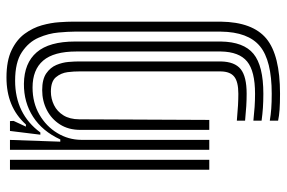

<svg xmlns="http://www.w3.org/2000/svg" viewBox="-163 -487 864 578"><g transform="rotate(-90 269.0 -198.0)"><path d="M275.8 213Q246.2 213 227.4 211.6Q208.5 210.2 194.8 207.2V182.2Q212.2 185.2 231 186.6Q249.8 188 275.8 188Q376 188 418.9 152.5Q461.8 117 462.8 35V-405.8Q462.8 -424.2 460.1 -454Q457.5 -483.8 444.5 -513.8Q431.5 -543.8 401 -564.1Q370.5 -584.5 315 -584.5Q265.2 -584.5 226 -565.4Q186.8 -546.2 159.2 -508.5H152.5L163.8 -600H193.5L194 -589L176.8 -552H183.2Q210.5 -582 245.4 -596.2Q280.2 -610.5 324.8 -610.5Q375.2 -610.5 407 -595.1Q438.8 -579.8 456.5 -555.5Q474.2 -531.2 481.9 -503.9Q489.5 -476.5 491.1 -451.9Q492.8 -427.2 492.8 -411.8V35Q491.5 130.5 441.8 171.8Q392 213 275.8 213ZM47 0V-600H77V0ZM275.8 112.5Q257.5 112.5 238.8 111.4Q220 110.2 194.8 107.8V83Q222.2 85.5 241 86.5Q259.8 87.5 275.8 87.5Q311.8 87.5 327.1 75.2Q342.5 63 343 35V-392Q343.2 -406.5 340.8 -426.5Q338.2 -446.5 325.6 -461.6Q313 -476.8 282.2 -476.8Q260.8 -476.8 241.6 -467.4Q222.5 -458 210.8 -439.1Q199 -420.2 198.8 -391.2L197 0H167V-388Q167 -423.8 183.4 -449.5Q199.8 -475.2 227 -489.1Q254.2 -503 286.8 -503Q319.2 -503 337 -490.8Q354.8 -478.5 362.4 -460.4Q370 -442.2 371.5 -424Q373 -405.8 373 -393.8V35Q372.2 76.5 350 94.5Q327.8 112.5 275.8 112.5ZM275.8 162.8Q252.5 162.8 233.6 161.5Q214.8 160.2 194.8 157.5V132.8Q217.5 135.2 236.2 136.5Q255 137.8 275.8 137.8Q343.8 137.8 372.9 113.9Q402 90 403 35V-399.8Q403 -468 375.6 -500Q348.2 -532 294.5 -532Q248.5 -532 213 -511.4Q177.5 -490.8 157.4 -457.4Q137.2 -424 137 -385.2V0H107V-600H136.8L131.5 -448.5H138.2Q162.8 -502.2 206.4 -530.4Q250 -558.5 306 -558Q368.2 -557.2 400.6 -519.5Q433 -481.8 433 -403.8V35Q432 103.5 396 133.1Q360 162.8 275.8 162.8Z"/></g></svg>

Font: Big Shoulders Inline Text Thin Black
Style: Regular
Weight: 900
Version: Version 2.002